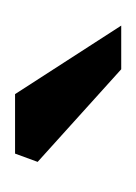

<svg xmlns="http://www.w3.org/2000/svg" viewBox="17 -790 181 255"><g transform="rotate(-90 107.5 -662.5)"><path d="M31 -733 20 -703 143 -592H201L110 -733Z"/></g></svg>

Font: LT Superior Serif Semibold
Style: Regular
Weight: 600
Designer: Daniel Lyons
Foundry: LyonsType
Version: Version 2.120;FEAKit 1.0